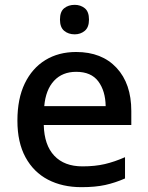

<svg xmlns="http://www.w3.org/2000/svg" viewBox="-20 -764 612 794"><path d="M295 -549Q401 -549 462 -483.5Q523 -418 523 -305V-247H161Q163 -164 204.5 -120Q246 -76 321 -76Q373 -76 413.5 -85.5Q454 -95 497 -114V-26Q456 -8 415 1Q374 10 317 10Q238 10 178.5 -21Q119 -52 85.5 -113.5Q52 -175 52 -265Q52 -356 82.5 -419Q113 -482 167.5 -515.5Q222 -549 295 -549ZM295 -467Q238 -467 203.5 -430Q169 -393 163 -325H417Q416 -388 386.5 -427.5Q357 -467 295 -467ZM289 -744Q313 -744 330.5 -730Q348 -716 348 -683Q348 -651 330.5 -636.5Q313 -622 289 -622Q263 -622 245.5 -636.5Q228 -651 228 -683Q228 -716 245.5 -730Q263 -744 289 -744Z"/></svg>

Font: Noto Sans Ethiopic Medium
Style: Regular
Weight: 500
Designer: Monotype Design Team
Foundry: Monotype Imaging Inc.
Version: Version 2.102; ttfautohint (v1.8.4.7-5d5b)